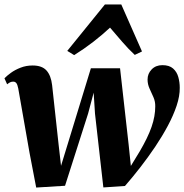

<svg xmlns="http://www.w3.org/2000/svg" viewBox="-23 -832 827 862"><path d="M139.5 10 109.5 -146.5 59 -434.5Q55.5 -452.5 50.2 -459Q45 -465.5 36.5 -465.5Q28.5 -465.5 22.5 -462.5Q16.5 -459.5 9 -453.5L-3 -480.5Q8 -492 26.2 -505.2Q44.5 -518.5 69.5 -528.2Q94.5 -538 123.5 -538Q165.5 -538 185.8 -515.5Q206 -493 211 -449.5L240 -184L251 -87.5L285.5 -200L385 -525.5H516L554.5 -183L564.5 -87L605 -153.5Q622.5 -183.5 635.8 -210.8Q649 -238 657.5 -262.5Q666 -287 670 -309.8Q674 -332.5 674 -354Q674.5 -376 665.8 -395.8Q657 -415.5 648.2 -434.8Q639.5 -454 639.5 -475Q639.5 -501.5 658 -520.5Q676.5 -539.5 706 -539.5Q737 -539.5 754 -524.5Q771 -509.5 777.5 -486.2Q784 -463 784 -438Q784.5 -401 770 -357.5Q755.5 -314 730.5 -267.2Q705.5 -220.5 673.8 -173.2Q642 -126 607.2 -81.2Q572.5 -36.5 538 3L441 9.5L403.5 -322L397.5 -416L372.5 -322L269 2ZM310 -584.5 279 -603.5 448 -812H521.5L614.5 -601L582 -585.5Q553.5 -612 525.5 -644.5Q497.5 -677 471 -708Q437.5 -676.5 395.8 -644.2Q354 -612 310 -584.5Z"/></svg>

Font: Merriweather 96pt ExtraBold
Style: Italic
Weight: 800
Italic angle: -7.8°
Version: Version 2.101